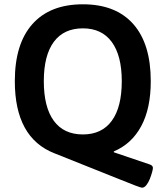

<svg xmlns="http://www.w3.org/2000/svg" viewBox="-20 -727 771 894"><path d="M641 147Q633 147 537 108Q441 69 234 -13Q49 -85 49 -349Q49 -523 131 -615Q213 -707 366 -707Q519 -707 600.5 -615Q682 -523 682 -349Q682 -222 637.5 -139.5Q593 -57 510 -22V-18L678 39Q692 44 692 55Q692 61 688 75.5Q684 90 677.5 106.5Q671 123 661.5 135Q652 147 641 147ZM366 -101Q454 -101 500.5 -164.5Q547 -228 547 -349Q547 -468 500.5 -531.5Q454 -595 366 -595Q277 -595 230.5 -532Q184 -469 184 -349Q184 -228 230.5 -164.5Q277 -101 366 -101Z"/></svg>

Font: Asap SemiBold
Style: Regular
Weight: 600
Designer: Pablo Cosgaya
Foundry: Omnibus-Type
Version: Version 3.001; ttfautohint (v1.8.3)